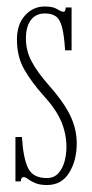

<svg xmlns="http://www.w3.org/2000/svg" viewBox="-20 -546 276 578"><path d="M121.5 11Q99.5 11 85.8 5Q72 -1 64.2 -7Q56.5 -13 51 -13Q43.5 -13 42.5 0H26.5V-133.5H46Q50 -69 64.8 -39.5Q79.5 -10 120.5 -10Q143 -10 156 -24.8Q169 -39.5 174.5 -60.8Q180 -82 180 -103Q180 -143 164.5 -180Q149 -217 110 -259.5Q77.5 -295.5 54.2 -334.8Q31 -374 31 -426.5Q31 -473 55.5 -499.8Q80 -526.5 114.5 -526.5Q139.5 -526.5 152.2 -518.5Q165 -510.5 171.5 -510.5Q177 -510.5 178 -523.5H195.5V-394.5H176Q173 -441.5 166.5 -465.2Q160 -489 147.5 -497.2Q135 -505.5 115 -505.5Q88 -505.5 73 -485.8Q58 -466 58 -430Q58 -393.5 75.2 -361Q92.5 -328.5 126.5 -290Q170.5 -240.5 190.8 -199.5Q211 -158.5 211 -114Q211 -63 188.2 -26Q165.5 11 121.5 11Z"/></svg>

Font: Imbue 50pt Thin
Style: Regular
Weight: 100
Designer: Tyler Finck
Foundry: Etcetera Type Company
Version: Version 1.102; ttfautohint (v1.8.3)